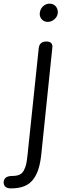

<svg xmlns="http://www.w3.org/2000/svg" viewBox="-145 -795 360 1055"><path d="M73.2 -719.2Q74.7 -744.1 90.6 -759.5Q106.4 -774.9 127.9 -774.9Q147.9 -774.9 160.4 -761.2Q172.9 -747.6 172.9 -725.1Q170.9 -704.1 154.5 -689.5Q138.2 -674.8 117.2 -674.8Q98.1 -674.8 85.7 -687.5Q73.2 -700.2 73.2 -719.2ZM82 51.8 143.1 -538.1Q143.1 -566.9 109.9 -566.9Q72.3 -566.9 67.9 -530.8L6.8 51.8Q3.4 85.4 -0.7 105Q-4.9 124.5 -13.9 141.4Q-22.9 158.2 -38.3 165Q-53.7 171.9 -78.1 171.9Q-122.1 171.9 -125 205.1Q-125 240.2 -85 240.2Q-41.5 240.2 -11 227.8Q19.5 215.3 38.3 189.7Q57.1 164.1 67.1 131.1Q77.1 98.1 82 51.8Z"/></svg>

Font: BPreplay
Style: Italic
Weight: 400
Italic angle: -6°
Designer: Magenta/George Triantafyllakos
Foundry: Magenta/George Triantafyllakos
Version: Version 1.00